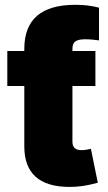

<svg xmlns="http://www.w3.org/2000/svg" viewBox="-20 -754 439 783"><path d="M369.1 -545.9V-403.3H275.4V-175.8Q275.4 -141.6 312.5 -141.6Q321.3 -141.6 333.3 -143.6Q345.2 -145.5 350.6 -147.5L378.9 -8.8Q345.2 0.5 317.9 4.4Q290.5 8.3 264.2 8.3Q79.1 8.3 79.1 -157.2V-403.3H9.8V-545.9H79.1V-554.7Q79.1 -734.4 287.1 -734.4Q340.8 -734.4 383.8 -722.7V-589.4Q369.1 -591.3 355.5 -592.5Q341.8 -593.8 327.6 -593.8Q299.3 -593.8 287.4 -585.2Q275.4 -576.7 275.4 -554.7V-545.9Z"/></svg>

Font: Inter Black
Style: Regular
Weight: 900
Designer: Rasmus Andersson
Foundry: rsms
Version: Version 4.000;git-a52131595